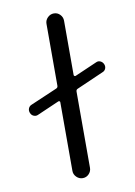

<svg xmlns="http://www.w3.org/2000/svg" viewBox="-85 -805 607 861"><g transform="rotate(-10 218.5 -375.0)"><path d="M72 -314Q63 -310 53 -314Q43 -318 38.5 -329Q34 -340 38 -350Q42 -360 52 -364L173 -416Q181 -419 181 -428V-710Q181 -726 193 -738Q205 -750 221.5 -750Q238 -750 249.5 -738Q261 -726 261 -710V-463Q261 -460 263.5 -458Q266 -456 269 -457L370 -501Q380 -506 390 -501.5Q400 -497 404.5 -486.5Q409 -476 405 -466Q401 -456 390 -452L269 -399Q261 -396 261 -387V-40Q261 -24 249.5 -12Q238 0 221.5 0Q205 0 193 -12Q181 -24 181 -40V-353Q181 -356 178.5 -357.5Q176 -359 173 -358Z"/></g></svg>

Font: Rounded Mplus 1c
Style: Regular
Weight: 400
Version: Version 1.059.20150529